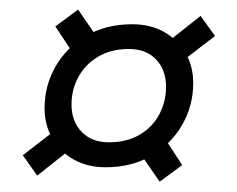

<svg xmlns="http://www.w3.org/2000/svg" viewBox="-20 -426 484 392"><path d="M93 -372 139.5 -406.5 185 -340 137.5 -305ZM389.5 -393.5 419 -352.5 346 -296.5 317.5 -336.5ZM352 -89 306 -55 260.5 -121 308 -156.5ZM26.5 -109 99 -165 128 -124.5 56 -67.5ZM250 -376.5Q287 -376.5 315 -360.8Q343 -345 358.8 -317.8Q374.5 -290.5 374.5 -256.5Q374.5 -210.5 352.2 -171.5Q330 -132.5 289.8 -108.5Q249.5 -84.5 195.5 -84.5Q159 -84.5 130.8 -100.2Q102.5 -116 86.8 -143.5Q71 -171 71 -205Q71 -251 93.2 -290Q115.5 -329 155.8 -352.8Q196 -376.5 250 -376.5ZM202.5 -135.5Q239 -135.5 265.2 -151Q291.5 -166.5 305.2 -192.5Q319 -218.5 319 -249Q319 -283 298.8 -304.5Q278.5 -326 243 -326Q206.5 -326 180.2 -310.2Q154 -294.5 140 -268.8Q126 -243 126 -212.5Q126 -178.5 146.5 -157Q167 -135.5 202.5 -135.5Z"/></svg>

Font: Newsreader 36pt
Style: Bold Italic
Weight: 700
Italic angle: -17°
Designer: Hugues Gentile
Foundry: Production Type
Version: Version 1.003